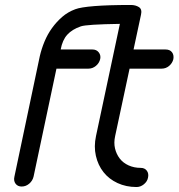

<svg xmlns="http://www.w3.org/2000/svg" viewBox="-20 -752 718 772"><path d="M140 -526Q147 -556 159 -585Q171 -614 189 -639Q207 -664 230 -684Q253 -704 283 -715Q304 -723 359.5 -727.5Q415 -732 506 -732Q525 -732 538.5 -723.5Q552 -715 547 -693L517 -553H646Q663 -553 671.5 -542Q680 -531 677 -514Q673 -498 660 -487Q647 -476 630 -476H501L443 -205Q437 -178 442.5 -155Q448 -132 461.5 -114.5Q475 -97 497 -87Q519 -77 546 -77Q562 -77 570.5 -65.5Q579 -54 575 -37Q572 -22 558.5 -11Q545 0 529 0Q487 0 452.5 -16Q418 -32 396 -60Q374 -88 365.5 -125.5Q357 -163 366 -205L462 -656Q328 -654 305 -646Q270 -634 250.5 -612.5Q231 -591 224 -553H352Q368 -553 377 -541.5Q386 -530 383 -515Q379 -498 365.5 -487Q352 -476 336 -476H207L115 -42Q111 -25 97.5 -13.5Q84 -2 67 -2Q51 -2 42.5 -13.5Q34 -25 38 -42Z"/></svg>

Font: VDS Compensated
Style: Light Italic
Weight: 300
Italic angle: -12°
Designer: artmaker
Foundry: artmaker
Version: Version 1.000 2012 initial release